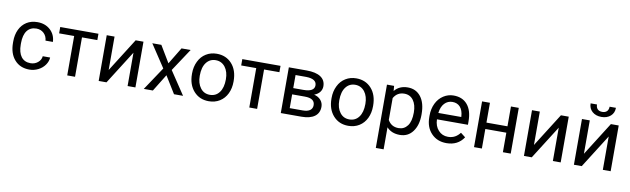

<svg xmlns="http://www.w3.org/2000/svg" viewBox="-50 -1351 7169 2184"><g transform="rotate(10 3535.0 -259.0)"><path d="M280.3 -64C187 -64 135.3 -132.3 135.3 -253.9V-271C135.3 -396 188 -463.9 279.8 -463.9C314 -463.9 342.8 -453.1 366.2 -431.2C389.2 -409.2 402.3 -380.9 404.8 -346.7H490.2C487.8 -403.3 466.8 -449.2 427.7 -484.9C388.2 -520.5 338.9 -538.1 279.8 -538.1C231.4 -538.1 189.9 -526.9 154.8 -504.9C84 -460.4 44.9 -377.4 44.9 -274.4V-259.3C44.9 -175.8 66.4 -110.4 108.9 -62.5C151.4 -14.2 208.5 9.8 280.3 9.8C315.9 9.8 350.1 1.5 382.3 -14.6C414.1 -30.8 439.9 -52.7 459 -80.1C478 -107.4 488.8 -136.2 490.2 -166.5H404.8C402.3 -137.2 388.7 -112.8 364.7 -93.3C340.8 -73.7 312.5 -64 280.3 -64Z M984.4 -528.3H543V-455.1H716.8V0H807.1V-455.1H984.4Z M1170.4 -142.6V-528.3H1080.1V0H1170.4L1414.1 -385.3V0H1504.4V-528.3H1414.1Z M1710.9 -528.3H1606.4L1779.3 -267.1L1601.1 0H1706.1L1828.1 -197.8L1950.2 0H2054.7L1876.5 -267.1L2049.3 -528.3H1943.8L1826.7 -335.4Z M2111.3 -262.7C2111.3 -180.7 2133.8 -114.7 2178.2 -64.9C2222.7 -15.1 2280.3 9.8 2352.1 9.8C2399.4 9.8 2441.9 -1.5 2478.5 -24.4C2515.1 -47.4 2543 -79.1 2563 -120.1C2582.5 -160.6 2592.3 -207 2592.3 -258.3V-264.6C2592.3 -347.2 2570.3 -413.6 2525.9 -463.4C2481.4 -513.2 2422.9 -538.1 2351.1 -538.1C2304.7 -538.1 2263.2 -526.9 2227.1 -504.4C2190.4 -481.9 2162.1 -450.2 2142.1 -408.7C2121.6 -367.2 2111.3 -320.8 2111.3 -269ZM2202.1 -258.3C2202.1 -324.2 2215.8 -375 2243.2 -410.6C2270.5 -446.3 2306.6 -463.9 2351.1 -463.9C2396.5 -463.9 2433.1 -445.8 2460.9 -410.2C2488.3 -374 2502 -327.1 2502 -269C2502 -204.1 2488.3 -153.8 2461.4 -118.2C2434.6 -82 2397.9 -64 2352.1 -64C2306.6 -64 2270 -81.5 2243.2 -117.2C2215.8 -152.8 2202.1 -199.7 2202.1 -258.3Z M3087.4 -528.3H2646V-455.1H2819.8V0H2910.2V-455.1H3087.4Z M3422.4 0C3552.7 0 3627 -52.7 3627 -149.9C3627 -180.2 3617.2 -206.1 3598.1 -228C3578.6 -250 3552.7 -264.6 3521 -272C3578.1 -293 3607.9 -334.5 3607.9 -383.3C3607.9 -478.5 3530.3 -528.3 3389.6 -528.3H3183.6V0ZM3273.9 -455.1H3397.5C3477.5 -453.6 3517.6 -427.7 3517.6 -378.4C3517.6 -329.1 3475.1 -304.2 3390.6 -304.2H3273.9ZM3419.9 -231.9C3497.6 -231.9 3536.1 -205.6 3536.1 -152.8C3536.1 -102.1 3499 -72.8 3423.3 -72.8H3273.9V-231.9Z M3722.7 -262.7C3722.7 -180.7 3745.1 -114.7 3789.6 -64.9C3834 -15.1 3891.6 9.8 3963.4 9.8C4010.7 9.8 4053.2 -1.5 4089.8 -24.4C4126.5 -47.4 4154.3 -79.1 4174.3 -120.1C4193.8 -160.6 4203.6 -207 4203.6 -258.3V-264.6C4203.6 -347.2 4181.6 -413.6 4137.2 -463.4C4092.8 -513.2 4034.2 -538.1 3962.4 -538.1C3916 -538.1 3874.5 -526.9 3838.4 -504.4C3801.8 -481.9 3773.4 -450.2 3753.4 -408.7C3732.9 -367.2 3722.7 -320.8 3722.7 -269ZM3813.5 -258.3C3813.5 -324.2 3827.1 -375 3854.5 -410.6C3881.8 -446.3 3918 -463.9 3962.4 -463.9C4007.8 -463.9 4044.4 -445.8 4072.3 -410.2C4099.6 -374 4113.3 -327.1 4113.3 -269C4113.3 -204.1 4099.6 -153.8 4072.8 -118.2C4045.9 -82 4009.3 -64 3963.4 -64C3918 -64 3881.3 -81.5 3854.5 -117.2C3827.1 -152.8 3813.5 -199.7 3813.5 -258.3Z M4763.2 -266.6C4763.2 -352.1 4744.6 -418.5 4708 -466.3C4670.9 -514.2 4620.6 -538.1 4557.1 -538.1C4491.7 -538.1 4440.4 -515.1 4403.8 -469.7L4399.4 -528.3H4316.9V203.1H4407.2V-51.3C4443.8 -10.7 4494.6 9.8 4558.6 9.8C4621.6 9.8 4671.4 -14.6 4708 -64C4744.6 -113.3 4763.2 -177.7 4763.2 -258.3ZM4672.9 -268.6C4672.9 -200.7 4660.2 -149.9 4634.8 -115.7C4608.9 -81.1 4574.7 -64 4531.2 -64C4475.6 -64 4434.1 -87.9 4407.2 -136.2V-388.7C4434.6 -437 4475.6 -461.4 4530.3 -461.4C4574.7 -461.4 4609.4 -444.3 4634.8 -409.7C4660.2 -375 4672.9 -328.1 4672.9 -268.6Z M5097.2 9.8C5185.5 9.8 5252 -24.4 5296.4 -92.3L5241.2 -135.3C5208 -92.3 5166 -64 5102.1 -64C5057.1 -64 5020 -80.1 4991.2 -112.3C4961.9 -144 4946.8 -186 4945.3 -238.3H5303.2V-275.9C5303.2 -360.4 5284.2 -424.8 5246.1 -470.2C5208 -515.6 5154.8 -538.1 5085.9 -538.1C5043.9 -538.1 5004.9 -526.4 4969.2 -503.4C4933.1 -480 4905.3 -447.8 4885.3 -406.7C4865.2 -365.2 4855 -318.4 4855 -266.1V-249.5C4855 -170.9 4877.4 -107.9 4922.4 -61C4967.3 -13.7 5025.4 9.8 5097.2 9.8ZM5085.9 -463.9C5161.6 -463.9 5207.5 -411.1 5212.9 -319.3V-312.5H4948.2C4954.1 -360.4 4969.2 -397.5 4994.1 -424.3C5019 -450.7 5049.3 -463.9 5085.9 -463.9Z M5839.4 -528.3H5749V-299.3H5506.3V-528.3H5415.5V0H5506.3V-225.6H5749V0H5839.4Z M6082.5 -142.6V-528.3H5992.2V0H6082.5L6326.2 -385.3V0H6416.5V-528.3H6326.2Z M6854.5 -720.7C6854.5 -674.3 6827.1 -647.9 6781.7 -647.9C6734.4 -647.9 6709 -675.3 6709 -720.7H6635.3C6635.3 -681.6 6648.9 -649.9 6675.8 -626C6702.6 -602.1 6738.3 -589.8 6781.7 -589.8C6825.2 -589.8 6860.8 -602.1 6887.7 -626C6914.6 -649.9 6927.7 -681.2 6927.7 -720.7ZM6659.7 -142.6V-528.3H6569.3V0H6659.7L6903.3 -385.3V0H6993.7V-528.3H6903.3Z"/></g></svg>

Font: Roboto
Style: Regular
Weight: 400
Designer: Google
Version: Version 2.137; 2017